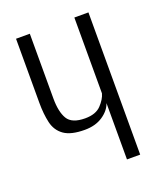

<svg xmlns="http://www.w3.org/2000/svg" viewBox="-100 -561 527 628"><g transform="rotate(-20 163.0 -247.5)"><path d="M235 0V-196Q227 -172 201.5 -155Q176 -138 139 -138Q91 -138 67 -155Q43 -172 36 -202.5Q29 -233 29 -272V-495H77V-270Q77 -223 92 -198Q107 -173 153 -173Q190 -173 208.5 -192.5Q227 -212 232 -231V-495H281V0Z"/></g></svg>

Font: Alumni Sans Light
Style: Regular
Weight: 300
Version: Version 1.018